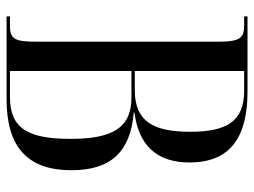

<svg xmlns="http://www.w3.org/2000/svg" viewBox="-112 -642 754 569"><g transform="rotate(90 264.5 -357.0)"><path d="M28 0H274C416 0 484 -63 484 -192C484 -312 427 -367 313 -377V-379C408 -391 461 -443 461 -542C461 -660 390 -714 251 -714H28V-704H55C90 -704 103 -694 103 -630V-87C103 -24 95 -10 56 -10H28ZM247 -380H190V-704H249C338 -704 370 -654 370 -544C370 -436 340 -380 247 -380ZM267 -10H190V-370H269C361 -370 391 -310 391 -189C391 -62 359 -10 267 -10Z"/></g></svg>

Font: Noto Serif Display ExtraCondensed
Style: Regular
Weight: 400
Width: 2
Designer: Monotype Design Team
Foundry: Monotype Imaging Inc.
Version: Version 2.009